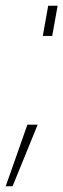

<svg xmlns="http://www.w3.org/2000/svg" viewBox="-25 -543 222 673"><path d="M125 -417 144 -523H177L158 -417ZM-5 110 71 -106H107L19 110Z"/></svg>

Font: Tomorrow ExtraLight
Style: Italic
Weight: 275
Italic angle: -10°
Designer: Tony de Marco, Monica Rizzolli
Foundry: Just in Type
Version: Version 2.002